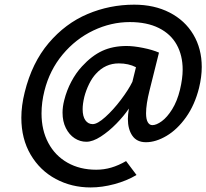

<svg xmlns="http://www.w3.org/2000/svg" viewBox="-20 -700 897 835"><path d="M374 115.2Q291.5 115.2 222.7 78.4Q153.8 41.5 113.3 -27.3Q72.8 -96.2 72.8 -188Q72.8 -240.2 87.4 -298.8Q119.1 -427.2 191.7 -512.7Q264.2 -598.1 360.6 -638.9Q457 -679.7 563.5 -679.7Q650.9 -679.7 717.5 -645.5Q784.2 -611.3 820.8 -549.8Q857.4 -488.3 857.4 -408.7Q857.4 -366.2 845.7 -317.9Q827.1 -243.7 789.1 -190.2Q751 -136.7 704.3 -109.1Q657.7 -81.5 614.7 -81.5Q575.2 -81.5 555.7 -109.6Q536.1 -137.7 536.1 -183.1Q536.1 -199.7 540.5 -228Q519 -195.8 486.3 -162.4Q453.6 -128.9 418.5 -106.2Q383.3 -83.5 355.5 -83.5Q328.1 -83.5 304.4 -98.9Q280.8 -114.3 266.4 -143.1Q252 -171.9 252 -210Q252 -235.8 259.3 -264.2Q270 -307.1 290.3 -345.2Q310.5 -383.3 336.9 -411.6Q378.9 -457.5 424.8 -478.8Q470.7 -500 530.3 -500Q561 -500 602.3 -491.7Q643.6 -483.4 671.4 -471.2L630.4 -307.1Q615.2 -246.6 615.2 -207.5Q615.2 -181.6 622.6 -168.7Q629.9 -155.8 642.6 -155.8Q660.2 -155.8 683.6 -172.9Q707 -189.9 728.8 -224.9Q750.5 -259.8 762.7 -309.6Q774.4 -358.9 774.4 -397Q774.4 -459 748.5 -505.6Q722.7 -552.2 670.9 -578.1Q619.1 -604 544.4 -604Q462.9 -604 386 -567.4Q309.1 -530.8 252.4 -462.9Q195.8 -395 173.3 -305.2Q160.6 -254.9 160.6 -206.5Q160.6 -133.8 190.2 -78.4Q219.7 -22.9 273.7 7.6Q327.6 38.1 398.4 38.1Q432.1 38.1 463.9 28.8Q495.6 19.5 528.3 0.5L573.7 61Q531.2 86.4 477.5 100.8Q423.8 115.2 374 115.2ZM496.6 -424.3Q438 -424.3 397 -378.9Q380.9 -361.8 367.4 -334.5Q354 -307.1 346.7 -278.8Q339.4 -248 339.4 -225.1Q339.4 -193.8 351.3 -177Q363.3 -160.2 383.3 -160.2Q403.8 -160.2 438.2 -191.2Q472.7 -222.2 505.9 -266.1Q539.1 -310.1 555.7 -344.2L571.3 -407.7Q539.1 -424.3 496.6 -424.3Z"/></svg>

Font: Lesson One Medium
Style: Italic
Weight: 500
Italic angle: -14°
Designer: But Ko, Victor Gaultney, Annie Olsen, Julie Remington, Don Collingsworth, Eric Hays, Becca Hirsbrunner
Version: Version 1.100